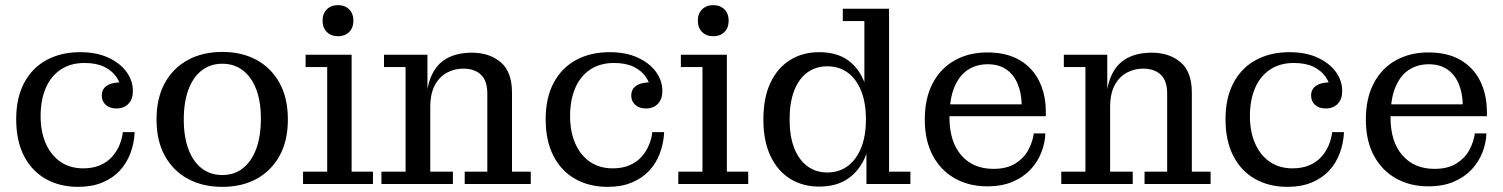

<svg xmlns="http://www.w3.org/2000/svg" viewBox="-20 -716 5849 747"><path d="M284 11Q213 11 158.5 -19.5Q104 -50 73.5 -109Q43 -168 43 -252Q43 -336 74.5 -394.5Q106 -453 162 -483Q218 -513 292 -513L309 -471Q255 -471 216.5 -445.5Q178 -420 158 -373.5Q138 -327 138 -264Q138 -203 158.5 -157Q179 -111 216 -86Q253 -61 304 -61Q341 -61 369 -73Q397 -85 415.5 -105.5Q434 -126 444.5 -151Q455 -176 458 -202H504Q502 -159 487.5 -120Q473 -81 446 -52Q419 -23 378.5 -6Q338 11 284 11ZM433 -294Q407 -294 391.5 -308Q376 -322 376 -344Q376 -371 398 -384Q420 -397 454 -395L452 -366Q449 -393 432.5 -417Q416 -441 385.5 -456Q355 -471 309 -471L292 -513Q356 -513 402 -491.5Q448 -470 472.5 -436Q497 -402 497 -362Q497 -330 479.5 -312Q462 -294 433 -294Z M845 11Q769 11 711.5 -20Q654 -51 621.5 -109.5Q589 -168 589 -251Q589 -335 621.5 -393.5Q654 -452 711.5 -483Q769 -514 845 -514Q921 -514 978 -483Q1035 -452 1067.5 -393.5Q1100 -335 1100 -251Q1100 -168 1067.5 -109.5Q1035 -51 978 -20Q921 11 845 11ZM845 -35Q891 -35 924.5 -61Q958 -87 976.5 -136Q995 -185 995 -255Q995 -322 976.5 -369.5Q958 -417 924.5 -442.5Q891 -468 845 -468Q799 -468 765.5 -442.5Q732 -417 713.5 -368.5Q695 -320 695 -251Q695 -183 713.5 -134.5Q732 -86 765.5 -60.5Q799 -35 845 -35Z M1159 0V-48H1253V-455H1169V-503H1348V-48H1431V0ZM1295 -575Q1268 -575 1251.5 -591.5Q1235 -608 1235 -636Q1235 -663 1251.5 -679.5Q1268 -696 1295 -696Q1322 -696 1338.5 -679.5Q1355 -663 1355 -636Q1355 -608 1338.5 -591.5Q1322 -575 1295 -575Z M1788 0V-48H1876V-352Q1876 -402 1851 -425.5Q1826 -449 1782 -449Q1749 -449 1719.5 -433.5Q1690 -418 1672 -385Q1654 -352 1654 -298H1637Q1637 -370 1657 -417.5Q1677 -465 1717 -488Q1757 -511 1816 -511Q1884 -511 1928 -474Q1972 -437 1972 -355V-48H2045V0ZM1464 0V-48H1558V-455H1474V-503H1643V-347L1654 -349V-48H1742V0Z M2344 11Q2273 11 2218.5 -19.5Q2164 -50 2133.5 -109Q2103 -168 2103 -252Q2103 -336 2134.5 -394.5Q2166 -453 2222 -483Q2278 -513 2352 -513L2369 -471Q2315 -471 2276.5 -445.5Q2238 -420 2218 -373.5Q2198 -327 2198 -264Q2198 -203 2218.5 -157Q2239 -111 2276 -86Q2313 -61 2364 -61Q2401 -61 2429 -73Q2457 -85 2475.5 -105.5Q2494 -126 2504.5 -151Q2515 -176 2518 -202H2564Q2562 -159 2547.5 -120Q2533 -81 2506 -52Q2479 -23 2438.5 -6Q2398 11 2344 11ZM2493 -294Q2467 -294 2451.5 -308Q2436 -322 2436 -344Q2436 -371 2458 -384Q2480 -397 2514 -395L2512 -366Q2509 -393 2492.5 -417Q2476 -441 2445.5 -456Q2415 -471 2369 -471L2352 -513Q2416 -513 2462 -491.5Q2508 -470 2532.5 -436Q2557 -402 2557 -362Q2557 -330 2539.5 -312Q2522 -294 2493 -294Z M2619 0V-48H2713V-455H2629V-503H2808V-48H2891V0ZM2755 -575Q2728 -575 2711.5 -591.5Q2695 -608 2695 -636Q2695 -663 2711.5 -679.5Q2728 -696 2755 -696Q2782 -696 2798.5 -679.5Q2815 -663 2815 -636Q2815 -608 2798.5 -591.5Q2782 -575 2755 -575Z M3167 10Q3103 10 3054 -20.5Q3005 -51 2977.5 -109.5Q2950 -168 2950 -251Q2950 -336 2977.5 -394Q3005 -452 3054 -482.5Q3103 -513 3167 -513Q3236 -513 3280 -481Q3324 -449 3345 -390.5Q3366 -332 3366 -252L3371 -250Q3372 -172 3349.5 -113.5Q3327 -55 3281.5 -22.5Q3236 10 3167 10ZM3199 -45Q3244 -45 3277.5 -69.5Q3311 -94 3330 -140Q3349 -186 3349 -251Q3349 -317 3330 -363.5Q3311 -410 3277.5 -434Q3244 -458 3199 -458Q3154 -458 3121 -434Q3088 -410 3070 -363.5Q3052 -317 3052 -251Q3052 -186 3070 -140Q3088 -94 3121 -69.5Q3154 -45 3199 -45ZM3351 0V-149L3360 -254L3343 -356V-634H3259V-682H3439V-48H3522V0Z M3821 9Q3750 9 3695 -22Q3640 -53 3609 -111Q3578 -169 3578 -251Q3578 -334 3609 -392.5Q3640 -451 3695 -481.5Q3750 -512 3821 -512L3823 -466Q3778 -466 3744.5 -443.5Q3711 -421 3692.5 -375.5Q3674 -330 3674 -259Q3674 -165 3720 -112Q3766 -59 3845 -59Q3897 -59 3930.5 -80Q3964 -101 3981 -133Q3998 -165 4002 -197H4047Q4046 -160 4031.5 -123Q4017 -86 3989.5 -56.5Q3962 -27 3920 -9Q3878 9 3821 9ZM3629 -264V-310H3955L4049 -279V-264ZM3955 -310Q3954 -355 3939 -390.5Q3924 -426 3895 -446Q3866 -466 3823 -466L3821 -512Q3896 -512 3946.5 -482.5Q3997 -453 4023 -400.5Q4049 -348 4049 -279Z M4433 0V-48H4521V-352Q4521 -402 4496 -425.5Q4471 -449 4427 -449Q4394 -449 4364.5 -433.5Q4335 -418 4317 -385Q4299 -352 4299 -298H4282Q4282 -370 4302 -417.5Q4322 -465 4362 -488Q4402 -511 4461 -511Q4529 -511 4573 -474Q4617 -437 4617 -355V-48H4690V0ZM4109 0V-48H4203V-455H4119V-503H4288V-347L4299 -349V-48H4387V0Z M4989 11Q4918 11 4863.5 -19.5Q4809 -50 4778.5 -109Q4748 -168 4748 -252Q4748 -336 4779.5 -394.5Q4811 -453 4867 -483Q4923 -513 4997 -513L5014 -471Q4960 -471 4921.5 -445.5Q4883 -420 4863 -373.5Q4843 -327 4843 -264Q4843 -203 4863.5 -157Q4884 -111 4921 -86Q4958 -61 5009 -61Q5046 -61 5074 -73Q5102 -85 5120.5 -105.5Q5139 -126 5149.5 -151Q5160 -176 5163 -202H5209Q5207 -159 5192.5 -120Q5178 -81 5151 -52Q5124 -23 5083.5 -6Q5043 11 4989 11ZM5138 -294Q5112 -294 5096.5 -308Q5081 -322 5081 -344Q5081 -371 5103 -384Q5125 -397 5159 -395L5157 -366Q5154 -393 5137.5 -417Q5121 -441 5090.5 -456Q5060 -471 5014 -471L4997 -513Q5061 -513 5107 -491.5Q5153 -470 5177.5 -436Q5202 -402 5202 -362Q5202 -330 5184.5 -312Q5167 -294 5138 -294Z M5537 9Q5466 9 5411 -22Q5356 -53 5325 -111Q5294 -169 5294 -251Q5294 -334 5325 -392.5Q5356 -451 5411 -481.5Q5466 -512 5537 -512L5539 -466Q5494 -466 5460.5 -443.5Q5427 -421 5408.5 -375.5Q5390 -330 5390 -259Q5390 -165 5436 -112Q5482 -59 5561 -59Q5613 -59 5646.5 -80Q5680 -101 5697 -133Q5714 -165 5718 -197H5763Q5762 -160 5747.5 -123Q5733 -86 5705.5 -56.5Q5678 -27 5636 -9Q5594 9 5537 9ZM5345 -264V-310H5671L5765 -279V-264ZM5671 -310Q5670 -355 5655 -390.5Q5640 -426 5611 -446Q5582 -466 5539 -466L5537 -512Q5612 -512 5662.5 -482.5Q5713 -453 5739 -400.5Q5765 -348 5765 -279Z"/></svg>

Font: Montagu Slab
Style: Regular
Weight: 400
Version: Version 1.000